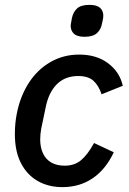

<svg xmlns="http://www.w3.org/2000/svg" viewBox="-20 -756 531 788"><path d="M236 12Q179 12 135 -13Q91 -38 66 -86.5Q41 -135 41 -206Q41 -228 43 -249Q45 -270 49 -290Q63 -361 98 -415.5Q133 -470 186.5 -501Q240 -532 305 -532Q376 -532 423.5 -496.5Q471 -461 484 -404L397 -369Q385 -405 363.5 -424.5Q342 -444 301 -444Q247 -444 213 -410Q179 -376 167 -313L149 -227Q147 -216 146 -204.5Q145 -193 145 -183Q145 -152 156 -127.5Q167 -103 189.5 -89.5Q212 -76 246 -76Q285 -76 312 -98Q339 -120 366 -169L447 -131Q414 -61 360.5 -24.5Q307 12 236 12ZM327 -605Q297 -605 283.5 -617.5Q270 -630 270 -651Q270 -655 271.5 -661Q273 -667 275 -681Q280 -706 296 -721Q312 -736 347 -736Q377 -736 390.5 -724Q404 -712 404 -691Q404 -686 403 -680Q402 -674 399 -661Q395 -636 378.5 -620.5Q362 -605 327 -605Z"/></svg>

Font: IBM Plex Sans Medium
Style: Italic
Weight: 500
Italic angle: -11.31°
Designer: Mike Abbink, Paul van der Laan, Pieter van Rosmalen
Foundry: Bold Monday
Version: Version 3.201